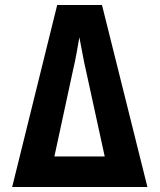

<svg xmlns="http://www.w3.org/2000/svg" viewBox="-20 -750 640 770"><path d="M28.8 0 209.4 -730H389L571.2 0H426.7L325 -466.1Q317.1 -499.4 310.2 -538.1Q303.3 -576.8 298.3 -600.5Q294.3 -576.8 287.3 -538.2Q280.4 -499.6 272.5 -467.1L171.7 0ZM152.3 0V-122.5H457.4V0Z"/></svg>

Font: JetBrains Mono
Style: Regular
Weight: 400
Monospace: yes
Designer: Philipp Nurullin, Konstantin Bulenkov
Foundry: JetBrains
Version: Version 2.305